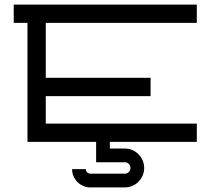

<svg xmlns="http://www.w3.org/2000/svg" viewBox="-20 -620 960 839"><path d="M100 0H400V89H525C539 89 550 100 550 114C550 128 539 139 525 139H375C364 139 355 130 355 119H295C295 163 331 199 375 199H525C572 199 610 161 610 114C610 67 572 29 525 29H460V0H840V-80H180V-200H638V-280H180V-520H840V-600H40V-520H100Z"/></svg>

Font: KetosagCBd
Style: Regular
Weight: 500
Designer: gluk
Foundry: gluk
Version: Version 00.0024